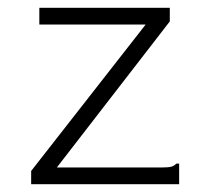

<svg xmlns="http://www.w3.org/2000/svg" viewBox="-20 -473 540 493"><path d="M60 -34 354 -410H81V-453H416V-418L126 -43H396Q413 -43 420 -45Q427 -47 433 -53H440V-43V0H60Z"/></svg>

Font: Inconsolata Light
Style: Regular
Weight: 300
Designer: Raph Levien, Cyreal, Brenton Simpson
Foundry: Raph Levien, Cyreal, Google
Version: Version 3.001